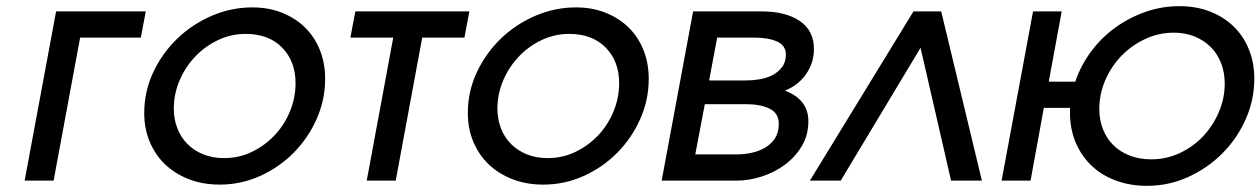

<svg xmlns="http://www.w3.org/2000/svg" viewBox="-20 -586 4090 623"><path d="M162 -549H453L437 -464H240L154 0H60Z M448 -219Q448 -289 477 -351Q506 -413 554.5 -460Q603 -507 666.5 -534.5Q730 -562 799 -562Q852 -562 895.5 -544.5Q939 -527 970 -496.5Q1001 -466 1018 -423.5Q1035 -381 1035 -330Q1035 -262 1007.5 -200Q980 -138 933 -90.5Q886 -43 824 -15Q762 13 693 13Q638 13 593 -4.5Q548 -22 516 -52.5Q484 -83 466 -125.5Q448 -168 448 -219ZM544 -234Q544 -199 555.5 -169.5Q567 -140 588.5 -118.5Q610 -97 640 -85Q670 -73 707 -73Q756 -73 798 -93.5Q840 -114 871.5 -147.5Q903 -181 921 -225Q939 -269 939 -316Q939 -387 895.5 -431.5Q852 -476 777 -476Q729 -476 686.5 -455.5Q644 -435 612.5 -401.5Q581 -368 562.5 -324.5Q544 -281 544 -234Z M1256 -464H1117L1133 -549H1503L1487 -464H1350L1264 0H1170Z M1498 -219Q1498 -289 1527 -351Q1556 -413 1604.5 -460Q1653 -507 1716.5 -534.5Q1780 -562 1849 -562Q1902 -562 1945.5 -544.5Q1989 -527 2020 -496.5Q2051 -466 2068 -423.5Q2085 -381 2085 -330Q2085 -262 2057.5 -200Q2030 -138 1983 -90.5Q1936 -43 1874 -15Q1812 13 1743 13Q1688 13 1643 -4.5Q1598 -22 1566 -52.5Q1534 -83 1516 -125.5Q1498 -168 1498 -219ZM1594 -234Q1594 -199 1605.5 -169.5Q1617 -140 1638.5 -118.5Q1660 -97 1690 -85Q1720 -73 1757 -73Q1806 -73 1848 -93.5Q1890 -114 1921.5 -147.5Q1953 -181 1971 -225Q1989 -269 1989 -316Q1989 -387 1945.5 -431.5Q1902 -476 1827 -476Q1779 -476 1736.5 -455.5Q1694 -435 1662.5 -401.5Q1631 -368 1612.5 -324.5Q1594 -281 1594 -234Z M2229 -549H2451Q2529 -549 2575 -518Q2621 -487 2621 -427Q2621 -382 2595.5 -345.5Q2570 -309 2527 -292Q2603 -263 2603 -193Q2603 -148 2582 -112.5Q2561 -77 2527.5 -52Q2494 -27 2452.5 -13.5Q2411 0 2371 0H2127ZM2370 -85Q2394 -85 2418 -90Q2442 -95 2462 -106.5Q2482 -118 2494.5 -137Q2507 -156 2507 -184Q2507 -219 2477 -233.5Q2447 -248 2401 -248H2267L2236 -85ZM2401 -325Q2421 -325 2443.5 -328.5Q2466 -332 2485 -341.5Q2504 -351 2517 -367.5Q2530 -384 2530 -409Q2530 -438 2502 -451Q2474 -464 2427 -464H2307L2281 -325Z M2944 -549H3034L3166 0H3066L2967 -431L2708 0H2608Z M3547 -233Q3547 -197 3559 -166.5Q3571 -136 3593 -114.5Q3615 -93 3646 -81Q3677 -69 3716 -69Q3765 -69 3808.5 -89.5Q3852 -110 3884 -144Q3916 -178 3935 -222.5Q3954 -267 3954 -315Q3954 -351 3942 -381.5Q3930 -412 3908.5 -433.5Q3887 -455 3856.5 -467.5Q3826 -480 3789 -480Q3740 -480 3696 -459.5Q3652 -439 3619 -405Q3586 -371 3566.5 -326Q3547 -281 3547 -233ZM3332 -549H3425L3383 -321H3469Q3487 -374 3520.5 -419Q3554 -464 3599 -496.5Q3644 -529 3697 -547.5Q3750 -566 3807 -566Q3862 -566 3906.5 -548.5Q3951 -531 3983 -500Q4015 -469 4032.5 -425.5Q4050 -382 4050 -331Q4050 -262 4022 -199Q3994 -136 3946 -88Q3898 -40 3835 -11.5Q3772 17 3702 17Q3648 17 3602.5 0.5Q3557 -16 3524.5 -46Q3492 -76 3473 -117.5Q3454 -159 3452 -210V-236H3367L3324 0H3230Z"/></svg>

Font: Involve Medium Oblique
Style: Italic
Weight: 500
Italic angle: -10.5°
Designer: Stefan Peev
Foundry: Context Ltd.
Version: Version 1.001